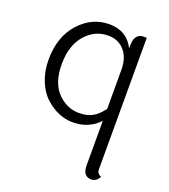

<svg xmlns="http://www.w3.org/2000/svg" viewBox="-138 -611 837 953"><g transform="rotate(20 280.5 -134.5)"><path d="M409 -320Q409 -383 376.5 -420Q344 -457 291 -457Q219 -457 170 -400Q121 -343 121 -245Q121 -147 170 -96.5Q219 -46 284 -46Q326 -46 354.5 -62Q383 -78 409 -113ZM473 -512V183Q473 206 496 214Q480 243 454 243Q409 243 409 185V-50Q354 8 271 8Q192 8 124 -54Q92 -84 72 -133.5Q52 -183 52 -244Q52 -365 118.5 -438.5Q185 -512 277 -512Q369 -512 409 -432V-452Q409 -481 421.5 -496.5Q434 -512 455 -512Z"/></g></svg>

Font: Laila Light
Style: Regular
Weight: 300
Designer: Hitesh Malaviya
Foundry: Indian Type Foundry
Version: Version 1.302;PS 1.0;hotconv 1.0.78;makeotf.lib2.5.61930; tt